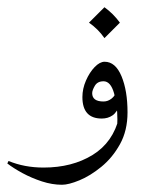

<svg xmlns="http://www.w3.org/2000/svg" viewBox="-45 -347 400 528"><path d="M305.7 -38.1Q305.7 12.2 284.9 49.6Q264.2 86.9 233.6 111.8Q203.1 136.7 173.3 148.9Q143.6 161.1 125.5 161.1Q98.6 161.1 70.3 151.9Q42 142.6 17.1 129.2Q-7.8 115.7 -24.9 102.5L-21.5 95.7Q22.5 113.8 74.7 113.8Q153.3 113.8 209.7 79.1Q266.1 44.4 282.7 -24.9ZM271 42Q277.8 15.6 277.8 -19Q277.8 -58.1 268.6 -90.8Q259.3 -123.5 239.7 -123.5Q223.1 -123.5 215.8 -111.1Q208.5 -98.6 208.5 -90.8Q208.5 -67.9 239.7 -67.9Q252 -67.9 262.2 -76.2Q272.5 -84.5 273.9 -95.7L285.2 -61.5Q277.3 -38.6 264.6 -29.8Q252 -21 234.9 -21Q181.6 -21 181.6 -80.1Q181.6 -103 191.4 -125.5Q201.2 -147.9 215.3 -162.6Q229.5 -177.2 242.7 -177.2Q272.5 -177.2 289.1 -137.5Q305.7 -97.7 305.7 -38.1Q299.8 -13.7 291 5.9Q282.2 25.4 271 42ZM242.2 -327.1Q266.6 -309.6 284.7 -284.7L242.2 -242.2Q225.6 -266.6 199.7 -284.7Z"/></svg>

Font: Lateef ExtraLight
Style: Regular
Weight: 200
Designer: SIL International
Foundry: SIL International
Version: Version 4.200